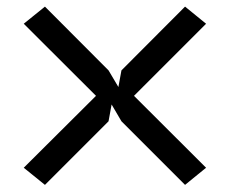

<svg xmlns="http://www.w3.org/2000/svg" viewBox="-20 -596 690 566"><path d="M375 -313.5 587.5 -101.5 525.5 -51 338 -238.5 309 -288 300 -238.5 112.5 -51 50 -101.5 263 -313.5 50 -526 112.5 -576.5 300 -388.5 329 -339.5 338 -388.5 525.5 -576.5 587.5 -526Z"/></svg>

Font: B612 Mono
Style: Regular
Weight: 400
Version: Version 1.005